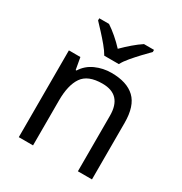

<svg xmlns="http://www.w3.org/2000/svg" viewBox="-177 -897 973 1027"><g transform="rotate(30 309.0 -383.0)"><path d="M343 -546Q439 -546 488 -499.5Q537 -453 537 -349V0H450V-343Q450 -472 330 -472Q241 -472 207 -422Q173 -372 173 -278V0H85V-536H156L169 -463H174Q200 -505 246 -525.5Q292 -546 343 -546ZM263 -606Q250 -629 228 -655.5Q206 -682 182 -708Q158 -734 140 -753V-766H200Q226 -749 254 -725Q282 -701 307 -674Q334 -701 362 -725Q390 -749 416 -766H478V-753Q459 -734 434.5 -708Q410 -682 387.5 -655.5Q365 -629 353 -606Z"/></g></svg>

Font: Noto Sans Nushu
Style: Regular
Weight: 400
Designer: Lisa Huang
Foundry: Lisa Huang
Version: Version 1.003; ttfautohint (v1.8.4.7-5d5b)